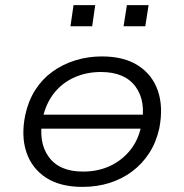

<svg xmlns="http://www.w3.org/2000/svg" viewBox="-20 -724 721 752"><path d="M303 8Q216 8 160.5 -28Q105 -64 83.5 -127.5Q62 -191 79 -274Q91 -329 118 -371.5Q145 -414 185 -443Q225 -472 274.5 -487.5Q324 -503 379 -503Q466 -503 521.5 -467Q577 -431 598.5 -368Q620 -305 604 -222Q592 -167 564.5 -124.5Q537 -82 497.5 -52.5Q458 -23 409 -7.5Q360 8 303 8ZM305 -52Q364 -52 411 -74Q458 -96 490.5 -136.5Q523 -177 534 -235Q553 -327 511 -384.5Q469 -442 375 -442Q318 -442 270.5 -420.5Q223 -399 191.5 -359Q160 -319 147 -261Q129 -168 170.5 -110Q212 -52 305 -52ZM113 -220 122 -275H568L559 -220ZM464 -621 477 -704H562L549 -621ZM256 -621 268 -704H353L341 -621Z"/></svg>

Font: Nunito Sans 7pt SemiExpanded Light
Style: Italic
Weight: 300
Width: 6
Italic angle: -9°
Designer: Vernon Adams
Foundry: Vernon Adams
Version: Version 3.101;gftools[0.9.27]